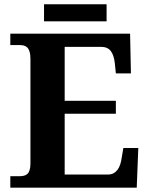

<svg xmlns="http://www.w3.org/2000/svg" viewBox="-20 -870 693 890"><path d="M279.8 -61H480Q495.1 -61 505.9 -66.7Q516.6 -72.3 524.4 -82.5Q532.2 -92.8 536.9 -106.7Q541.5 -120.6 543.9 -137.2L551.8 -184.1H621.1L613.8 0H27.8V-53.2H69.8Q80.6 -53.2 89.8 -55.2Q99.1 -57.1 106.2 -63.2Q113.3 -69.3 117.2 -81.3Q121.1 -93.3 121.1 -112.8V-596.2Q121.1 -617.7 117.2 -630.4Q113.3 -643.1 106.4 -649.9Q99.6 -656.7 90.3 -658.9Q81.1 -661.1 69.8 -661.1H27.8V-713.9H583L586.9 -529.8H517.1L512.2 -577.1Q508.3 -613.8 493.7 -633.3Q479 -652.8 448.2 -652.8H279.8V-402.8H517.1V-342.8H279.8ZM474.1 -771H184.1V-850.1H474.1Z"/></svg>

Font: Droid Serif
Style: Bold
Weight: 700
Designer: Monotype Design team
Foundry: Monotype Imaging Inc.
Version: Version 1.03